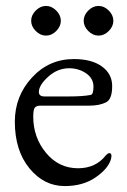

<svg xmlns="http://www.w3.org/2000/svg" viewBox="-20 -613 428 647"><path d="M213 -383Q174 -383 142.5 -354.5Q111 -326 111 -303Q111 -288 130 -288H212Q259 -288 285 -293Q295 -294 295 -321Q295 -349 270 -366Q245 -383 213 -383ZM229 -414Q289 -414 323.5 -389Q358 -364 358 -323Q358 -278 337 -268Q315 -257 281 -257H117Q103 -257 97.5 -250.5Q92 -244 92 -220Q92 -150 135 -98Q178 -46 243 -46Q303 -46 337 -90Q344 -97 348 -97Q359 -97 354 -77Q345 -45 302.5 -15.5Q260 14 198 14Q128 14 79 -46Q30 -106 30 -203Q30 -289 87.5 -351.5Q145 -414 229 -414ZM100.5 -577.5Q116 -593 135 -593Q154 -593 169.5 -577.5Q185 -562 185 -543Q185 -524 169.5 -508.5Q154 -493 135 -493Q116 -493 100.5 -508.5Q85 -524 85 -543Q85 -562 100.5 -577.5ZM277.5 -577.5Q293 -593 312 -593Q331 -593 346.5 -577.5Q362 -562 362 -543Q362 -524 346.5 -508.5Q331 -493 312 -493Q293 -493 277.5 -508.5Q262 -524 262 -543Q262 -562 277.5 -577.5Z"/></svg>

Font: EB Garamond 08
Style: Regular
Weight: 400
Version: Version 0.016 ; ttfautohint (v1.5)